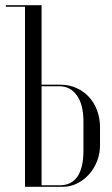

<svg xmlns="http://www.w3.org/2000/svg" viewBox="-20 -719 432 739"><path d="M140 -393V-699H2.5V-693H76.2V0H221.8Q251 0 277 -13Q303 -26 322.6 -47.9Q342.2 -69.8 353.6 -98.7Q365 -127.6 365 -160.1V-228.5Q365 -264.2 353.5 -294.5Q342 -324.8 321.8 -346.5Q301.5 -368.2 273.5 -380.6Q245.5 -393 212.8 -393ZM301.2 -140.2Q301.2 -105.9 295.3 -80.9Q289.4 -55.9 277.9 -39.2Q266.5 -22.6 249.6 -14.3Q232.8 -6 211.5 -6H140V-387H209Q250.4 -387 275.8 -351.9Q301.2 -316.8 301.2 -250.2Z"/></svg>

Font: Moniqa Black
Style: Regular
Weight: 900
Designer: Rajesh Rajput
Foundry: Rajesh Rajput
Version: Version 1.000